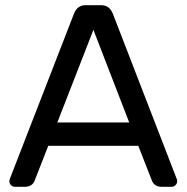

<svg xmlns="http://www.w3.org/2000/svg" viewBox="-20 -720 720 740"><path d="M16 0ZM166 -158 114 -25Q105 0 75 0H38Q29 0 22.5 -6.5Q16 -13 16 -22Q16 -27 20 -36L265 -667Q278 -700 310 -700H370Q402 -700 415 -667L659 -36Q663 -27 663 -22Q663 -13 656.5 -6.5Q650 0 641 0H604Q574 0 565 -25L513 -158ZM478 -248 340 -605 201 -248Z"/></svg>

Font: Hezaedrus
Style: Regular
Weight: 400
Designer: Hubert & Fischer
Foundry: Hubert & Fischer
Version: Version 1.10;September 3, 2019;FontCreator 11.5.0.2425 64-bi